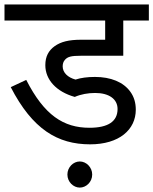

<svg xmlns="http://www.w3.org/2000/svg" viewBox="-20 -642 682 854"><path d="M312.5 -210.9C339.4 -222.7 371.6 -228.5 403.3 -228.5C464.4 -228.5 502.9 -201.7 502.9 -157.2C502.9 -102.1 461.4 -73.7 377.9 -73.7C262.7 -73.7 176.8 -129.4 96.7 -286.6L27.8 -254.4C124.5 -66.9 236.3 0 380.9 0C509.8 0 584 -64.9 584 -154.3C584 -184.6 576.2 -210.9 560.5 -232.9C529.3 -277.3 472.2 -299.8 402.3 -299.8C368.7 -299.8 339.8 -295.9 315.9 -288.1C281.2 -297.4 258.8 -319.3 258.8 -346.7C258.8 -357.9 261.7 -367.7 268.1 -375C280.3 -390.1 297.9 -394 339.4 -394H528.3V-550.8H642.1V-622.1H0V-550.8H447.8V-465.3H341.8C285.2 -465.3 251 -456.1 223.6 -437C196.3 -417.5 181.6 -391.1 181.6 -352.1C181.6 -287.6 230.5 -233.9 312.5 -210.9ZM335 76.2C305.7 76.2 279.8 102.1 279.8 134.3C279.8 167 306.2 192.4 335 192.4C362.8 192.4 390.1 168 390.1 134.3C390.1 102.1 363.8 76.2 335 76.2Z"/></svg>

Font: Noto Reveo Sans
Style: Regular
Weight: 400
Designer: Monotype Design team
Foundry: Monotype Imaging Inc.
Version: Version 1.04